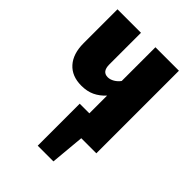

<svg xmlns="http://www.w3.org/2000/svg" viewBox="-207 -620 873 873"><g transform="rotate(45 230.0 -183.5)"><path d="M415 -531V0H318L303 164H202V-106H264V-220Q241 -195 213.5 -182Q186 -169 149 -169Q88 -169 54 -207Q20 -245 20 -313V-531H171V-328Q171 -304 180 -292.5Q189 -281 207 -281Q222 -281 237.5 -290Q253 -299 264 -314V-531Z"/></g></svg>

Font: Fira Sans Extra Condensed
Style: Bold
Weight: 700
Width: 1
Designer: Carrois Corporate & Edenspiekermann AG
Foundry: Carrois Corporate GbR & Edenspiekermann AG
Version: Version 4.203